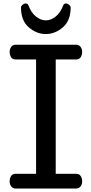

<svg xmlns="http://www.w3.org/2000/svg" viewBox="-20 -1097 532 1117"><path d="M36.1 0ZM36.1 -41Q36.1 -59.1 44.2 -72.5Q52.2 -85.9 70.8 -85.9H189.9V-751H70.8Q52.2 -751 44.2 -764.4Q36.1 -777.8 36.1 -795.9Q36.1 -812 45.4 -824.5Q54.7 -836.9 71.8 -836.9H421.9Q439 -836.9 448.5 -824.5Q458 -812 458 -795.9Q458 -777.8 449.7 -764.4Q441.4 -751 422.9 -751H304.2V-85.9H422.9Q441.4 -85.9 449.7 -72.5Q458 -59.1 458 -41Q458 -24.9 448.5 -12.5Q439 0 421.9 0H71.8Q54.7 0 45.4 -12.5Q36.1 -24.9 36.1 -41ZM145 -1066.4Q161.6 -1022.5 189.5 -1000.5Q217.3 -978.5 246.6 -978.5Q275.9 -978.5 303.7 -1000.5Q331.5 -1022.5 348.1 -1066.4Q350.1 -1072.3 354.7 -1074.5Q359.4 -1076.7 364.3 -1076.7Q373.5 -1076.7 382.3 -1069.1Q391.1 -1061.5 391.1 -1053.7Q391.1 -977.1 345.7 -938Q300.3 -898.9 246.6 -898.9Q192.9 -898.9 147.5 -938Q102.1 -977.1 102.1 -1053.7Q102.1 -1061.5 110.8 -1069.1Q119.6 -1076.7 128.9 -1076.7Q133.8 -1076.7 138.4 -1074.5Q143.1 -1072.3 145 -1066.4Z"/></svg>

Font: Cutive
Style: Regular
Weight: 400
Designer: Vernon Adams
Version: Version 1.002